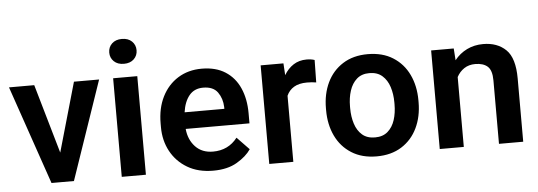

<svg xmlns="http://www.w3.org/2000/svg" viewBox="-49 -874 2871 1025"><g transform="rotate(-5 1386.5 -361.5)"><path d="M143.6 -528.3 250.5 -157.7 356.4 -528.3H491.2L310.1 0H189.9L8.3 -528.3Z M557.6 -666.5Q557.6 -695.3 577.4 -714.4Q597.2 -733.4 630.9 -733.4Q664.6 -733.4 684.3 -714.4Q704.1 -695.3 704.1 -666.5Q704.1 -638.2 684.3 -619.1Q664.6 -600.1 630.9 -600.1Q597.2 -600.1 577.4 -619.1Q557.6 -638.2 557.6 -666.5ZM695.8 -528.3V0H566.4V-528.3Z M1056.2 9.8Q976.1 9.8 918.2 -24.4Q860.4 -58.6 829.1 -116.5Q797.9 -174.3 797.9 -246.1V-265.6Q797.9 -347.2 828.6 -408.4Q859.4 -469.7 914.3 -503.9Q969.2 -538.1 1041.5 -538.1Q1116.7 -538.1 1167.7 -505.4Q1218.8 -472.7 1244.6 -414.3Q1270.5 -356 1270.5 -279.3V-225.1H928.7Q934.1 -167 969.5 -129.4Q1004.9 -91.8 1064 -91.8Q1146 -91.8 1194.8 -154.8L1259.8 -87.4Q1234.9 -50.3 1184.1 -20.3Q1133.3 9.8 1056.2 9.8ZM1040.5 -436.5Q992.7 -436.5 965.6 -403.3Q938.5 -370.1 930.7 -314H1143.6V-323.7Q1142.1 -369.6 1118.2 -403.1Q1094.2 -436.5 1040.5 -436.5Z M1646.5 -531.7 1644.5 -411.6Q1622.1 -415.5 1595.2 -415.5Q1552.2 -415.5 1525.4 -399.4Q1498.5 -383.3 1485.8 -354V0H1356.9V-528.3H1479L1482.9 -464.8Q1502.9 -499 1533.2 -518.6Q1563.5 -538.1 1603.5 -538.1Q1628.4 -538.1 1646.5 -531.7Z M1684.1 -258.8V-269Q1684.1 -346.2 1713.1 -407Q1742.2 -467.8 1797.6 -502.9Q1853 -538.1 1931.2 -538.1Q2010.3 -538.1 2065.9 -502.9Q2121.6 -467.8 2150.6 -407Q2179.7 -346.2 2179.7 -269V-258.8Q2179.7 -182.1 2150.6 -121.3Q2121.6 -60.5 2066.2 -25.4Q2010.7 9.8 1932.1 9.8Q1853.5 9.8 1797.9 -25.4Q1742.2 -60.5 1713.1 -121.3Q1684.1 -182.1 1684.1 -258.8ZM1813 -269V-258.8Q1813 -212.9 1825.2 -175Q1837.4 -137.2 1863.5 -114.5Q1889.6 -91.8 1932.1 -91.8Q1974.1 -91.8 2000.2 -114.5Q2026.4 -137.2 2038.6 -175Q2050.8 -212.9 2050.8 -258.8V-269Q2050.8 -314 2038.6 -352.1Q2026.4 -390.1 2000 -413.3Q1973.6 -436.5 1931.2 -436.5Q1889.6 -436.5 1863.5 -413.3Q1837.4 -390.1 1825.2 -352.1Q1813 -314 1813 -269Z M2498.5 -435.5Q2463.9 -435.5 2439 -418.9Q2414.1 -402.3 2399.4 -374.5V0H2270.5V-528.3H2391.6L2396 -464.8Q2423.3 -499.5 2462.6 -518.8Q2502 -538.1 2549.8 -538.1Q2625.5 -538.1 2671.6 -493.4Q2717.8 -448.7 2717.8 -338.9V0H2587.9V-339.8Q2587.9 -394 2564.7 -414.8Q2541.5 -435.5 2498.5 -435.5Z"/></g></svg>

Font: Vazirmatn RD SemiBold
Style: Regular
Weight: 600
Designer: Saber Rastikerdar
Foundry: Saber Rastikerdar
Version: Version 32.102